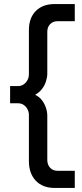

<svg xmlns="http://www.w3.org/2000/svg" viewBox="-20 -750 408 950"><path d="M251 180Q191 180 157 144Q123 108 123 47V-182Q123 -196 116 -209.5Q109 -223 97 -231Q85 -239 69 -239H30V-324H69Q92 -324 107.5 -341.5Q123 -359 123 -382V-601Q123 -661 157 -695.5Q191 -730 251 -730H350V-645H264Q242 -645 228 -630.5Q214 -616 214 -593V-386Q214 -368 207.5 -347.5Q201 -327 188 -310Q175 -293 154 -281Q175 -271 188 -253.5Q201 -236 207.5 -216Q214 -196 214 -177V41Q214 65 228 80Q242 95 264 95H350V180Z"/></svg>

Font: MuseoModerno SemiBold
Style: Regular
Weight: 400
Version: Version 1.001